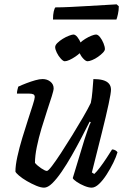

<svg xmlns="http://www.w3.org/2000/svg" viewBox="-20 -864 590 884"><path d="M183 0Q168 0 146.5 -9Q125 -18 103.5 -30.5Q82 -43 67.5 -55.5Q53 -68 51 -74Q51 -102 60 -143Q69 -184 82.5 -228.5Q96 -273 109 -313Q122 -353 131 -381Q140 -409 140 -417Q140 -427 133 -430Q126 -433 114 -433H58Q58 -442 60.5 -451.5Q63 -461 64 -465Q81 -473 102 -481Q123 -489 142.5 -494.5Q162 -500 176 -500Q197 -500 212 -488Q227 -476 227 -457Q227 -448 218.5 -421Q210 -394 197 -355Q184 -316 171 -272.5Q158 -229 149.5 -187.5Q141 -146 141 -114Q152 -101 170 -89Q188 -77 196 -77Q202 -77 219.5 -100Q237 -123 261.5 -160.5Q286 -198 312.5 -241Q339 -284 362 -323.5Q385 -363 398 -390Q403 -412 405.5 -443.5Q408 -475 410 -500Q436 -500 454 -495Q472 -490 481.5 -479Q491 -468 491 -451Q491 -436 480 -384.5Q469 -333 449 -253Q429 -173 403 -70L414 -63Q425 -73 440.5 -93.5Q456 -114 471 -137Q486 -160 496 -176Q504 -176 511 -172Q518 -168 521 -163Q515 -142 501.5 -114.5Q488 -87 471 -60.5Q454 -34 436 -17Q418 0 402 0Q388 0 368.5 -8Q349 -16 333.5 -26.5Q318 -37 315 -44L369 -222Q378 -249 385.5 -271Q393 -293 398 -301L393 -304Q376 -270 354.5 -229Q333 -188 310 -147.5Q287 -107 264 -73.5Q241 -40 220.5 -20Q200 0 183 0ZM278 -582Q271 -582 260 -594Q249 -606 241.5 -621.5Q234 -637 234 -647Q234 -656 244 -666Q254 -676 268.5 -685Q283 -694 297.5 -699.5Q312 -705 318 -705Q327 -705 336.5 -693Q346 -681 352.5 -665Q359 -649 359 -638Q359 -631 349.5 -621.5Q340 -612 326.5 -603Q313 -594 300 -588Q287 -582 278 -582ZM383 -582Q375 -582 364 -593.5Q353 -605 345.5 -621Q338 -637 338 -647Q338 -656 348 -666Q358 -676 372.5 -685Q387 -694 401 -699.5Q415 -705 422 -705Q431 -705 440.5 -693Q450 -681 456.5 -665Q463 -649 463 -638Q463 -631 454 -621.5Q445 -612 431.5 -602.5Q418 -593 404.5 -587.5Q391 -582 383 -582ZM224 -774Q224 -797 227.5 -811.5Q231 -826 235 -830Q265 -830 305.5 -832Q346 -834 388 -836.5Q430 -839 464.5 -841Q499 -843 517 -844L527 -835Q527 -817 523 -799Q519 -781 516 -774Z"/></svg>

Font: Texturina 12pt
Style: Italic
Weight: 400
Italic angle: -11°
Designer: Guillermo Torres Carreño
Foundry: Omnibus-Type
Version: Version 1.002